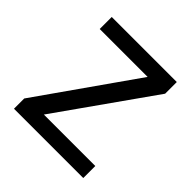

<svg xmlns="http://www.w3.org/2000/svg" viewBox="-149 -652 768 768"><g transform="rotate(45 235.0 -268.0)"><path d="M431 0H39V-58L327 -468H56V-536H424V-470L140 -68H431Z"/></g></svg>

Font: Noto Sans Linear A
Style: Regular
Weight: 400
Designer: Monotype Design Team
Foundry: Monotype Imaging Inc.
Version: Version 2.002; ttfautohint (v1.8.4.7-5d5b)